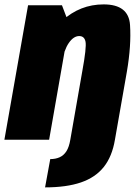

<svg xmlns="http://www.w3.org/2000/svg" viewBox="-48 -620 610 852"><path d="M152 211.5Q247 211.5 311.2 189.5Q375.5 167.5 412.5 121Q449.5 74.5 462 0H264Q258.5 32.5 246.8 51Q235 69.5 216.8 77.8Q198.5 86 175 86ZM-28.5 0H170L259.5 -511L227 -596.5H76.5ZM264 0H462L515 -302Q535 -418 529 -509.2Q523 -600.5 412 -600.5Q307 -600.5 228.2 -528.2Q149.5 -456 132.5 -361L225 -338Q236 -398.5 257.2 -429.2Q278.5 -460 303.5 -460Q326.5 -460 331.5 -435Q336.5 -410 317.5 -306Z"/></svg>

Font: Anybody Condensed Black
Style: Italic
Weight: 900
Width: 3
Italic angle: -10°
Version: Version 1.113;gftools[0.9.25]